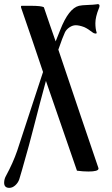

<svg xmlns="http://www.w3.org/2000/svg" viewBox="-45 -465 540 928"><path d="M0 443Q-25 443 -25 418Q-25 400 -15 383Q18 322 38 264Q52 223 97.5 82.5Q143 -58 163 -117Q150 -156 112.5 -266.5Q75 -377 57 -428Q55 -437 60 -437H103Q155 -437 167 -430Q175 -406 195.5 -346.5Q216 -287 224 -265Q238 -301 246 -320Q287 -425 337 -437Q350 -440 379 -441Q408 -442 421 -444Q425 -445 427 -445Q436 -445 436 -437Q436 -431 433 -425Q416 -383 416 -353Q416 -326 422 -308Q424 -302 415 -303Q408 -304 403 -308Q380 -326 362 -334Q338 -343 321 -343Q306 -343 291 -333Q276 -323 269 -309Q258 -286 237 -225Q276 -109 346.5 99.5Q417 308 431 348V350Q431 364 382 364Q357 364 327 360Q321 342 177 -74Q164 -27 148.5 32Q133 91 117 153.5Q101 216 95 237Q51 395 48 402Q42 419 28.5 431Q15 443 0 443Z"/></svg>

Font: Ponomar Unicode TT
Style: Regular
Weight: 400
Designer: Vladislav V. Dorosh, Yuri A.W. Shardt, Nikita Simmons, Aleksandr Andreev
Foundry: Ponomar Project
Version: 1.1